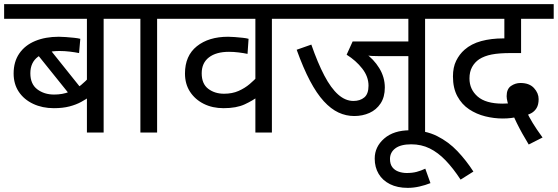

<svg xmlns="http://www.w3.org/2000/svg" viewBox="-20 -642 2702 930"><path d="M585 -551H482V0H401V-201L416 -175Q398 -162 373.5 -148.5Q349 -135 316.5 -126.5Q284 -118 241 -118Q185 -118 140.5 -139Q96 -160 71 -197.5Q46 -235 46 -286Q46 -343 73.5 -383Q101 -423 150.5 -443.5Q200 -464 265 -464Q279 -464 299 -462.5Q319 -461 338.5 -459Q358 -457 369 -454L363 -385Q343 -389 318 -392Q293 -395 268 -395Q202 -395 164.5 -367.5Q127 -340 127 -287Q127 -235 160.5 -209.5Q194 -184 242 -184Q283 -184 315.5 -197Q348 -210 372.5 -230Q397 -250 414 -271L401 -220V-551H0V-622H585ZM205 -424 377 -209 331 -167 143 -401Z M741 -551V0H660V-551H571V-622H844V-551Z M1401 -551H1297V0H1217V-201L1232 -176Q1205 -155 1165 -136.5Q1125 -118 1063 -118Q1009 -118 967 -139Q925 -160 900.5 -197.5Q876 -235 876 -286Q876 -372 933.5 -418Q991 -464 1085 -464Q1098 -464 1117.5 -462.5Q1137 -461 1155.5 -459Q1174 -457 1184 -454L1179 -381Q1160 -385 1136 -388Q1112 -391 1089 -391Q1027 -391 992 -364Q957 -337 957 -287Q957 -236 988.5 -212Q1020 -188 1065 -188Q1105 -188 1135.5 -201.5Q1166 -215 1189.5 -235Q1213 -255 1230 -274L1217 -223V-551H830V-622H1401Z M2039 -551V0H1958V-370H1821Q1795 -370 1779.5 -371Q1764 -372 1755 -375L1748 -385Q1790 -356 1817 -312Q1844 -268 1844 -218Q1844 -172 1823.5 -141Q1803 -110 1769.5 -95Q1736 -80 1696 -80Q1656 -80 1619.5 -97Q1583 -114 1548.5 -151.5Q1514 -189 1481.5 -250.5Q1449 -312 1417 -401L1488 -426Q1519 -337 1551 -276Q1583 -215 1618 -184Q1653 -153 1692 -153Q1724 -153 1744.5 -170Q1765 -187 1765 -227Q1765 -271 1734.5 -310Q1704 -349 1659 -377L1688 -441H1958V-551H1386V-622H2143V-551Z M2065 245Q2040 255 2011.5 261.5Q1983 268 1955 268Q1905 268 1869 250Q1833 232 1814 200Q1795 168 1795 126Q1795 69 1841 29Q1887 -11 1966 -11Q2041 -11 2097 17Q2153 45 2196 90.5Q2239 136 2273 189L2211 228Q2175 173 2138.5 135Q2102 97 2061.5 77Q2021 57 1972 57Q1921 57 1895 76.5Q1869 96 1869 128Q1869 153 1880.5 168Q1892 183 1911 189.5Q1930 196 1950 196Q1977 196 1998 190.5Q2019 185 2040 175Z M2541 58Q2525 32 2510 5Q2495 -22 2483 -46.5Q2471 -71 2463 -89L2449 -121Q2443 -129 2438.5 -147Q2434 -165 2434 -176Q2434 -211 2455 -225.5Q2476 -240 2501 -240Q2544 -240 2566.5 -215.5Q2589 -191 2589 -162Q2589 -135 2579 -118.5Q2569 -102 2552 -93Q2535 -84 2514 -79L2489 -77Q2476 -73 2456.5 -70.5Q2437 -68 2415 -68Q2373 -68 2330.5 -78.5Q2288 -89 2252.5 -112.5Q2217 -136 2195.5 -175.5Q2174 -215 2174 -272Q2174 -316 2189.5 -347.5Q2205 -379 2230 -401Q2263 -430 2311 -443Q2359 -456 2418 -456H2459L2423 -420V-551H2128V-622H2662V-551H2504V-385H2455Q2397 -385 2361.5 -378Q2326 -371 2301 -355Q2279 -340 2266.5 -317Q2254 -294 2254 -262Q2254 -209 2293.5 -174.5Q2333 -140 2415 -140Q2427 -140 2440 -141Q2453 -142 2481 -148L2529 -104Q2543 -75 2560.5 -46Q2578 -17 2608 24Z"/></svg>

Font: Noto Sans Ambassadori
Style: Regular
Weight: 400
Designer: Monotype Design Team
Foundry: Monotype Imaging Inc.
Version: Version 2.013